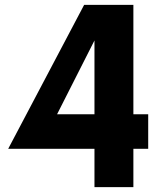

<svg xmlns="http://www.w3.org/2000/svg" viewBox="-20 -770 681 790"><path d="M589.8 -299.8V-157.7H528.8V0H368.7V-157.7H13.7L326.2 -750H528.8V-299.8ZM214.8 -299.8H368.7V-603.5Z"/></svg>

Font: Now
Style: Bold
Weight: 700
Designer: Alfredo Marco Pradil
Foundry: Alfredo Marco Pradil
Version: Version 1.002;PS 001.002;hotconv 1.0.88;makeotf.lib2.5.64775